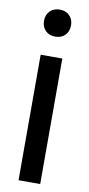

<svg xmlns="http://www.w3.org/2000/svg" viewBox="-86 -776 378 812"><g transform="rotate(10 103.0 -370.5)"><path d="M56 -539H149V0H56ZM103 -741Q129 -741 145 -725Q161 -709 161 -683Q161 -657 145 -641Q129 -625 103 -625Q77 -625 61 -641Q45 -657 45 -683Q45 -709 61 -725Q77 -741 103 -741Z"/></g></svg>

Font: BLUETTI 2.0 Normal
Style: Normal
Weight: 400
Designer: Stijn de Vries
Foundry: tokotype
Version: Version 2.005;October 31, 2023;FontCreator 14.0.0.2814 64-bi